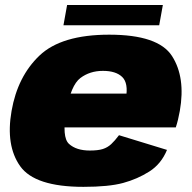

<svg xmlns="http://www.w3.org/2000/svg" viewBox="-20 -737 764 764"><path d="M312 6.5 337.5 -138Q283.5 -138 254.5 -164.5Q225.5 -191 244 -295.5Q262 -398 299.8 -426.5Q337.5 -455 389.5 -455Q441.5 -455 466.5 -430.5Q491.5 -406 481 -346L490.5 -364.5H237L213.5 -230H679.5Q689 -258.5 695.5 -295.5Q719 -429 664.5 -514Q610 -599 414.5 -599Q224.5 -599 137.2 -516Q50 -433 26 -295.5Q2 -158 60.2 -75.8Q118.5 6.5 312 6.5ZM337.5 -138 312 6.5Q413 6.5 470 -9Q527 -24.5 574.2 -54.5Q621.5 -84.5 644.5 -140.5L453.5 -199Q437 -177 422.5 -163.5Q408 -150 389 -144Q370 -138 337.5 -138ZM232.5 -636.5H613.5L628 -717H247Z"/></svg>

Font: Anybody UltraCondensed Thin Black
Style: Italic
Weight: 900
Italic angle: -10°
Version: Version 1.111